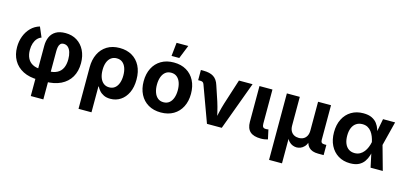

<svg xmlns="http://www.w3.org/2000/svg" viewBox="-77 -1328 4425 2092"><g transform="rotate(15 2135.0 -281.5)"><path d="M322.3 204.1V-362.8Q322.3 -419.2 342 -463Q361.8 -506.8 403.6 -531.8Q445.5 -556.7 512.2 -556.7Q586.3 -556.7 641.6 -522Q696.9 -487.3 727.7 -425.6Q758.5 -363.9 758.5 -282.3Q758.5 -191.6 720 -125.7Q681.5 -59.8 608.5 -24Q535.5 11.7 431.7 11.7H354.9Q253.5 11.7 183.1 -24.4Q112.8 -60.5 76.2 -124.9Q39.7 -189.3 39.7 -273.1Q39.7 -339.2 61.7 -396.9Q83.7 -454.7 124.7 -496Q165.8 -537.3 222.6 -553.8L270.6 -441.2Q243.9 -432.1 224.2 -410Q204.4 -387.8 193.4 -354.6Q182.4 -321.4 182.4 -279.5Q182.4 -226.8 200.9 -188Q219.3 -149.2 257.5 -128Q295.8 -106.7 354.9 -106.7H431.7Q494.3 -106.7 534.6 -127.5Q574.9 -148.3 594.3 -188.9Q613.7 -229.4 613.7 -288.5Q613.7 -333.1 603.1 -366.8Q592.6 -400.5 572.4 -419.4Q552.2 -438.3 522.9 -438.3Q498.5 -438.3 485.7 -424.2Q472.9 -410.2 468.4 -387.2Q464 -364.3 464 -336.9V204.1Z M860.7 204.1V-264.8Q860.7 -350.8 892.3 -415.6Q923.9 -480.4 982.9 -516.6Q1041.8 -552.7 1124.8 -552.7Q1204.3 -552.7 1263.5 -518.7Q1322.7 -484.6 1355.8 -420.6Q1388.9 -356.5 1388.9 -266.7Q1388.9 -180.7 1359.6 -118.9Q1330.3 -57 1279.9 -24Q1229.4 9.1 1166.6 9.1Q1122 9.1 1091.3 -6Q1060.6 -21 1041.4 -43.2Q1022.2 -65.4 1011.9 -87.4H1007.1V204.1ZM1121.8 -108.3Q1159.9 -108.3 1185.9 -129.3Q1211.8 -150.3 1225.2 -187.5Q1238.6 -224.6 1238.6 -273.2Q1238.6 -320.9 1225.6 -357.5Q1212.5 -394 1186.8 -414.7Q1161 -435.4 1122.5 -435.4Q1085 -435.4 1058.4 -415.5Q1031.8 -395.6 1017.9 -359.3Q1004.1 -322.9 1004.1 -273.2Q1004.1 -224.2 1017.8 -187Q1031.6 -149.7 1058 -129Q1084.3 -108.3 1121.8 -108.3Z M1735.4 10.7Q1653.3 10.7 1593.3 -24.6Q1533.3 -59.9 1500.9 -123.3Q1468.4 -186.6 1468.4 -270.6Q1468.4 -355.2 1500.9 -418.7Q1533.3 -482.2 1593.3 -517.4Q1653.3 -552.7 1735.4 -552.7Q1817.8 -552.7 1877.6 -517.4Q1937.5 -482.2 1969.9 -418.7Q2002.3 -355.2 2002.3 -270.6Q2002.3 -186.6 1969.9 -123.3Q1937.5 -59.9 1877.6 -24.6Q1817.8 10.7 1735.4 10.7ZM1735.4 -104.6Q1774.5 -104.6 1800.8 -126.3Q1827.1 -148.1 1840.2 -185.8Q1853.3 -223.5 1853.3 -271.1Q1853.3 -319.2 1840.2 -356.8Q1827.1 -394.3 1800.8 -415.9Q1774.5 -437.5 1735.4 -437.5Q1696.3 -437.5 1670.1 -415.9Q1643.9 -394.3 1630.8 -356.9Q1617.6 -319.5 1617.6 -271.1Q1617.6 -223.5 1630.8 -185.8Q1643.9 -148.1 1670.1 -126.3Q1696.3 -104.6 1735.4 -104.6ZM1690.6 -615.1 1706.7 -767.1H1838.7L1777.8 -615.1Z M2255 0 2105.8 -407.8Q2100.6 -422.4 2090.8 -428.6Q2081 -434.8 2064.6 -434.8H2039.2V-549.8H2066.8Q2140.7 -549.8 2182.9 -522.9Q2225 -495.9 2244.1 -433.9L2301.3 -262.5Q2318.3 -209.1 2330.7 -155.1Q2343.1 -101 2356.2 -43.1H2324.8Q2337.6 -101 2349.9 -155.2Q2362.2 -209.3 2378.7 -262.5L2469.5 -545.9H2623.2L2421.9 0Z M2863.4 3.4Q2779.8 3.4 2740.4 -32.7Q2701.1 -68.9 2701.1 -141.7V-545.9H2847.5V-161.8Q2847.5 -135.5 2856.6 -123.7Q2865.8 -111.9 2887.9 -111.9Q2899.7 -111.9 2906.1 -112.7Q2912.5 -113.6 2917.2 -115.3L2940.6 -8.3Q2928.9 -4.4 2908.8 -0.5Q2888.7 3.4 2863.4 3.4Z M3010.1 204.1V-545.9H3156V-223.3Q3156 -185.7 3169.6 -160.6Q3183.2 -135.5 3206.8 -123.1Q3230.4 -110.7 3259.9 -110.7Q3289.9 -110.7 3312.9 -123.2Q3335.8 -135.7 3349 -160.7Q3362.2 -185.7 3362.2 -223.3V-545.9H3508.1V-154.4Q3508.1 -133.9 3517.8 -124.4Q3527.5 -115 3549.2 -115H3571V0H3509.1Q3438.1 0 3403.2 -36Q3368.3 -72 3368.3 -139.7V-189H3392.5Q3392.5 -134.6 3380.4 -98.8Q3368.3 -63.1 3348.9 -42.6Q3329.4 -22 3307 -13.4Q3284.5 -4.8 3263.9 -4.8Q3242.4 -4.8 3219.5 -13.4Q3196.5 -22 3176.8 -42.6Q3157 -63.1 3144.7 -98.8Q3132.3 -134.6 3132.3 -189H3156V204.1Z M3871.2 11.7Q3794.3 11.7 3736.7 -23.6Q3679.1 -59 3647.2 -122.6Q3615.4 -186.1 3615.4 -271Q3615.4 -356.4 3647.5 -419.6Q3679.5 -482.8 3737.6 -517.8Q3795.7 -552.7 3873 -552.7Q3931.4 -552.7 3969 -534.4Q4006.7 -516.1 4028.6 -486.9Q4050.5 -457.6 4061.6 -424Q4072.6 -390.5 4077.7 -360.5H4125.2L4161.9 -274.4L4238.3 0H4100.5L4041.8 -274.4Q4035.4 -304.5 4024.2 -333.1Q4013 -361.6 3995.6 -384.7Q3978.2 -407.9 3953.1 -421.6Q3927.9 -435.4 3893.9 -435.4Q3853.4 -435.4 3824.2 -415.8Q3795 -396.3 3779.6 -359.9Q3764.1 -323.5 3764.1 -271.9Q3764.1 -220.9 3779.1 -184.2Q3794.1 -147.5 3822.3 -127.9Q3850.6 -108.3 3889.6 -108.3Q3923.9 -108.3 3949.9 -122.8Q3976 -137.3 3994.4 -161.1Q4012.9 -185 4024.5 -213.9Q4036.2 -242.7 4041.8 -271.5L4094.8 -545.9H4231.1L4161.9 -271.5L4125.2 -191H4077.6Q4071.6 -161.2 4060.8 -126.3Q4050 -91.3 4028.6 -59.9Q4007.2 -28.4 3969.4 -8.3Q3931.6 11.7 3871.2 11.7Z"/></g></svg>

Font: Adwaita Sans
Style: Regular
Weight: 400
Designer: Rasmus Andersson
Foundry: rsms
Version: Version 4.001;git-9221beed3